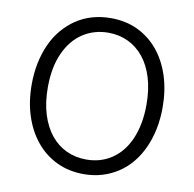

<svg xmlns="http://www.w3.org/2000/svg" viewBox="-95 -987 1115 1102"><g transform="rotate(10 462.5 -435.5)"><path d="M464 19Q376 19 305.5 -15Q235 -49 185 -110Q135 -171 108 -254Q81 -337 81 -436Q81 -502 93 -561Q105 -620 128 -671Q151 -722 184.5 -762Q218 -802 260.5 -831Q303 -860 354.5 -875Q406 -890 464 -890Q551 -890 621 -856.5Q691 -823 741 -762Q791 -701 817.5 -618Q844 -535 844 -436Q844 -370 832 -311Q820 -252 797 -201Q774 -150 741 -109.5Q708 -69 665.5 -40.5Q623 -12 572.5 3.5Q522 19 464 19ZM464 -66Q506 -66 543 -77Q580 -88 612 -109.5Q644 -131 669.5 -162.5Q695 -194 713 -235.5Q731 -277 740.5 -327Q750 -377 750 -436Q750 -524 729 -592.5Q708 -661 669.5 -708.5Q631 -756 578.5 -780.5Q526 -805 464 -805Q422 -805 384.5 -794Q347 -783 314.5 -761.5Q282 -740 256.5 -708.5Q231 -677 212.5 -636Q194 -595 184.5 -545Q175 -495 175 -436Q175 -348 196.5 -279Q218 -210 256.5 -162.5Q295 -115 348 -90.5Q401 -66 464 -66Z"/></g></svg>

Font: Playwrite IT Moderna
Style: Regular
Weight: 400
Designer: Veronika Burian, José Scaglione
Foundry: TypeTogether
Version: Version 1.002